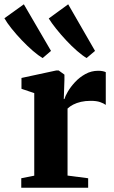

<svg xmlns="http://www.w3.org/2000/svg" viewBox="-76 -874 532 894"><path d="M23 0V-44L83.5 -56V-440.5L24 -460.5V-511L186.5 -546H197L224 -526.5V-502L221 -412.5L224 -413Q227.5 -426 240 -447.5Q252.5 -469 273.2 -491.5Q294 -514 321.5 -529.2Q349 -544.5 381.5 -544.5Q394 -544.5 402.8 -542.5Q411.5 -540.5 416.5 -538V-385.5Q407.5 -392.5 390.5 -398.5Q373.5 -404.5 346.5 -404.5Q321.5 -404.5 301 -399.8Q280.5 -395 265 -387Q249.5 -379 238.5 -368.5V-56.5L334.5 -44V0ZM122 -604Q103 -615 77.2 -637.2Q51.5 -659.5 25.2 -687Q-1 -714.5 -22.5 -741.5Q-44 -768.5 -55.5 -789L35 -854L161.5 -637L123 -604ZM327 -604Q308 -615 283 -636.8Q258 -658.5 232.5 -685.8Q207 -713 185.5 -740Q164 -767 151 -788L241.5 -854L366.5 -637L327.5 -604Z"/></svg>

Font: Merriweather 72pt ExtraBold
Style: Regular
Weight: 800
Version: Version 2.100